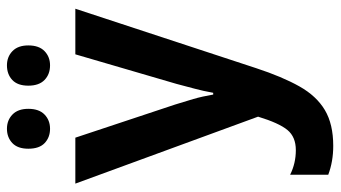

<svg xmlns="http://www.w3.org/2000/svg" viewBox="-228 -718 956 539"><g transform="rotate(-90 249.5 -448.0)"><path d="M495 -714 328 -206Q304 -133 277 -85Q250 -37 210.5 -13.5Q171 10 110 10Q66 10 29 -4V-111Q61 -95 98 -95Q135 -95 154.5 -118.5Q174 -142 192 -201L4 -714H133L226 -434Q234 -409 241.5 -383Q249 -357 254 -327H259Q264 -355 270.5 -379Q277 -403 284 -430L367 -714ZM102 -846Q102 -876 118 -891Q134 -906 158 -906Q182 -906 198 -890.5Q214 -875 214 -846Q214 -816 198 -800.5Q182 -785 158 -785Q134 -785 118 -800Q102 -815 102 -846ZM279 -846Q279 -876 295 -891Q311 -906 336 -906Q360 -906 376 -890.5Q392 -875 392 -846Q392 -816 376 -800.5Q360 -785 336 -785Q311 -785 295 -800.5Q279 -816 279 -846Z"/></g></svg>

Font: Avrile Sans Condensed SemiBold
Style: Regular
Weight: 600
Width: 3
Designer: Monotype Design Team
Foundry: Monotype Imaging Inc.
Version: Version 2.001;September 10, 2019;FontCreator 11.5.0.2425 64-